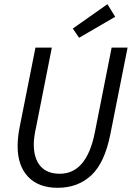

<svg xmlns="http://www.w3.org/2000/svg" viewBox="-20 -883 640 915"><path d="M255 12Q164 12 114 -40.5Q64 -93 64 -186Q64 -230 74 -279L149 -656H227L152 -277Q141 -228 141 -195Q141 -128 172.5 -91.5Q204 -55 265 -55Q393 -55 432 -252L512 -656H588L506 -244Q479 -107 415 -47.5Q351 12 255 12ZM357 -703 327 -747 492 -863 529 -803Z"/></svg>

Font: TypoPRO Source Code Pro
Style: Italic
Weight: 400
Italic angle: -11°
Monospace: yes
Designer: Paul D. Hunt, Teo Tuominen
Foundry: Adobe Systems Incorporated
Version: Version 1.030;PS 1.0;hotconv 1.0.84;makeotf.lib2.5.63406